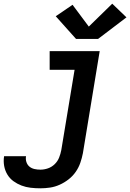

<svg xmlns="http://www.w3.org/2000/svg" viewBox="-86 -807 706 1040"><path d="M133 213Q106 213 80 210Q54 207 30.5 198Q7 189 -13 174.5Q-33 160 -46 138.5Q-59 117 -63.5 91.5Q-68 66 -64 40Q-64 40 -64 39.5Q-64 39 -64 39H55Q55 39 55 39Q55 39 55 39Q52 55 57 70.5Q62 86 73.5 95.5Q85 105 100.5 108.5Q116 112 133 112Q153 112 173.5 105Q194 98 210 82.5Q226 67 234 47Q242 27 246 6L318 -429H183V-530H454L363 23Q358 49 349 75Q340 101 324 124Q308 147 285.5 164.5Q263 182 237.5 193.5Q212 205 185.5 209Q159 213 133 213ZM326 -596 216 -719 307 -781 395 -663 522 -787 599 -713 445 -596Z"/></svg>

Font: Iosevka Curly Extended Oblique
Style: Bold
Weight: 700
Width: 7
Italic angle: -9°
Monospace: yes
Designer: Belleve Invis
Foundry: Belleve Invis
Version: Version 11.1.0; ttfautohint (v1.8.3)